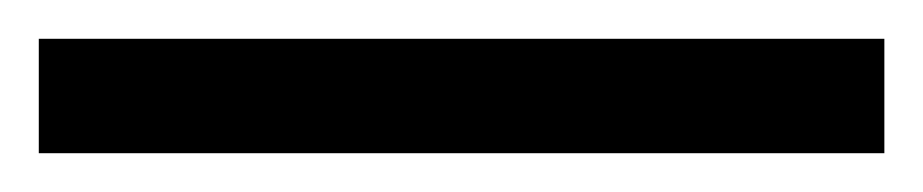

<svg xmlns="http://www.w3.org/2000/svg" viewBox="-25 63 476 99"><path d="M-5 142V83H431V142Z"/></svg>

Font: Noto Serif Lao SemiCondensed SemiBold
Style: Regular
Weight: 600
Width: 4
Designer: Monotype Design Team
Foundry: Monotype Imaging Inc.
Version: Version 2.003; ttfautohint (v1.8.4.7-5d5b)